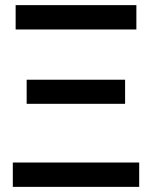

<svg xmlns="http://www.w3.org/2000/svg" viewBox="-20 -721 592 749"><path d="M468 -316H84V-410H468ZM523 8H30V-87H523ZM41 -701H512V-606H41Z"/></svg>

Font: Repo Medium
Style: Regular
Weight: 500
Designer: Stefan Peev
Foundry: Context Ltd
Version: Version 1.502